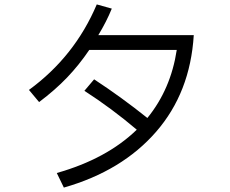

<svg xmlns="http://www.w3.org/2000/svg" viewBox="-20 -822 1040 869"><path d="M857 -663Q841 -403 686.5 -225.5Q532 -48 269 27L237 -39Q463 -103 599 -235Q486 -331 362 -411L406 -463Q531 -381 647 -288Q753 -418 780 -596H384Q338 -528 284 -471.5Q230 -415 157 -360L111 -415Q318 -566 418 -802L486 -783Q462 -724 425 -663Z"/></svg>

Font: IBM Plex Sans SC
Style: Regular
Weight: 400
Designer: Mike Abbink; Paul van der Laan; Pieter van Rosmalen; Eunyou Noh; Wujin Sim; Chorong Kim; Dohee Lee; Yejin We; Jinhee Kim
Foundry: Sandoll Inc.
Version: Version 1.000